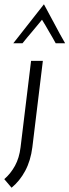

<svg xmlns="http://www.w3.org/2000/svg" viewBox="-63 -684 324 896"><path d="M-9 192Q-26 173 -43 152Q-13 126 7 89.5Q27 53 33 3L82 -400H137L88 3Q80 66 54.5 113.5Q29 161 -9 192ZM142 -664Q167 -619 191 -573Q215 -527 241 -482H197Q191 -494 182.5 -508Q174 -522 165.5 -537Q157 -552 148.5 -566.5Q140 -581 133 -592Q124 -581 112 -566.5Q100 -552 87.5 -537Q75 -522 63 -508Q51 -494 42 -482H-1Z"/></svg>

Font: Josefin Sans
Style: Italic
Weight: 400
Italic angle: -7.5°
Designer: Santiago Orozco
Foundry: Typemade